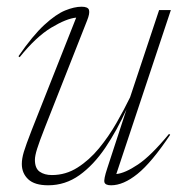

<svg xmlns="http://www.w3.org/2000/svg" viewBox="-20 -542 550 572"><path d="M299.5 -40.5 357 -216.5Q328.5 -153.5 293.8 -102Q259 -50.5 216.8 -20.2Q174.5 10 123.5 10Q83 10 64 -8Q45 -26 45 -53.5Q45 -69.5 51 -89.5Q57 -109.5 74.5 -154.5L207 -489.5Q178.5 -487 133 -459.8Q87.5 -432.5 38.5 -371.5L35 -374.5Q77.5 -436 112 -467.8Q146.5 -499.5 174 -510.8Q201.5 -522 223 -522Q242.5 -522 245.2 -512Q248 -502 239.5 -481L114.5 -164Q97 -119.5 90.5 -98.5Q84 -77.5 84 -66Q84 -40.5 98.2 -30.5Q112.5 -20.5 134.5 -20.5Q176 -20.5 211 -42.8Q246 -65 275 -100.2Q304 -135.5 327 -175.8Q350 -216 367.5 -252L454 -512H489L326.5 -23.5Q352.5 -26 391.2 -52Q430 -78 483.5 -143L487 -140.5Q431.5 -57.5 389.5 -23.8Q347.5 10 311 10Q294 10 291.2 1.2Q288.5 -7.5 299.5 -40.5Z"/></svg>

Font: Newsreader 72pt ExtraLight
Style: Italic
Weight: 275
Italic angle: -17°
Designer: Hugues Gentile
Foundry: Production Type
Version: Version 1.003; ttfautohint (v1.8.3)